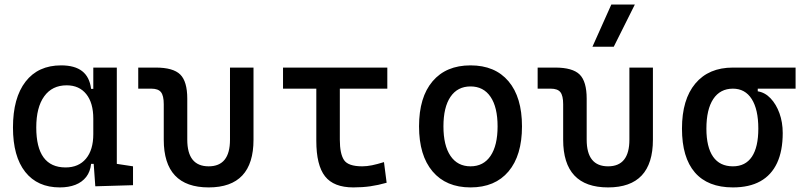

<svg xmlns="http://www.w3.org/2000/svg" viewBox="-20 -815 3556 845"><path d="M243.2 9.8Q145 9.8 91.1 -58.3Q37.1 -126.5 37.1 -253.9Q37.1 -384.3 92.5 -455.8Q147.9 -527.3 249 -527.3Q309.1 -527.3 341.8 -501.7Q374.5 -476.1 380.9 -423.8H420.9L390.6 -293Q390.6 -362.3 359.6 -400.9Q328.6 -439.5 273.4 -439.5Q209.5 -439.5 174.6 -391.1Q139.6 -342.8 139.6 -253.9Q139.6 -78.1 268.6 -78.1Q326.2 -78.1 358.4 -116.7Q390.6 -155.3 390.6 -224.6V-252L425.8 -93.8H380.9Q377.4 -59.6 359.4 -36.4Q341.3 -13.2 311.8 -1.7Q282.2 9.8 243.2 9.8ZM399.4 4.9 390.6 -119.1V-239.3L494.1 -210V-93.8L565.4 -83V0ZM390.6 -146.5V-517.6H494.1V-175.8Z M898.4 9.8Q700.7 9.8 700.7 -200.2V-356.4Q700.7 -394 688.5 -409.4Q676.3 -424.8 646 -424.8H588.4V-517.6H665.5Q742.2 -517.6 773.2 -487.1Q804.2 -456.5 804.2 -380.9V-200.2Q804.2 -83 898.4 -83Q992.2 -83 992.2 -200.2V-517.6H1095.7V-200.2Q1095.7 9.8 898.4 9.8Z M1535.2 9.8Q1448.7 9.8 1410.4 -39.1Q1372.1 -87.9 1372.1 -195.3V-517.6H1475.6V-200.2Q1475.6 -138.7 1493.9 -110.8Q1512.2 -83 1574.2 -83Q1594.2 -83 1617.2 -87.6Q1640.1 -92.3 1669.9 -101.6L1681.6 -10.7Q1644 0 1609.4 4.9Q1574.7 9.8 1535.2 9.8ZM1225.6 -424.8V-517.6H1684.6V-424.8Z M2050.8 9.8Q1943.4 9.8 1883.8 -60.5Q1824.2 -130.9 1824.2 -258.8Q1824.2 -387.2 1883.8 -457.3Q1943.4 -527.3 2050.8 -527.3Q2158.7 -527.3 2218 -457.3Q2277.3 -387.2 2277.3 -258.8Q2277.3 -130.9 2218 -60.5Q2158.7 9.8 2050.8 9.8ZM2050.8 -83Q2107.9 -83 2138.9 -128.9Q2169.9 -174.8 2169.9 -258.8Q2169.9 -343.3 2138.9 -388.9Q2107.9 -434.6 2050.8 -434.6Q1993.7 -434.6 1962.6 -388.9Q1931.6 -343.3 1931.6 -258.8Q1931.6 -174.8 1962.6 -128.9Q1993.7 -83 2050.8 -83Z M2656.2 9.8Q2458.5 9.8 2458.5 -200.2V-356.4Q2458.5 -394 2446.3 -409.4Q2434.1 -424.8 2403.8 -424.8H2346.2V-517.6H2423.3Q2500 -517.6 2531 -487.1Q2562 -456.5 2562 -380.9V-200.2Q2562 -83 2656.2 -83Q2750 -83 2750 -200.2V-517.6H2853.5V-200.2Q2853.5 9.8 2656.2 9.8ZM2587.4 -609.4 2670.4 -794.9H2773.9L2681.2 -609.4Z M3205.6 9.8Q3095.2 9.8 3038.3 -55.9Q2981.4 -121.6 2981.4 -249Q2981.4 -377.4 3040.3 -447.5Q3099.1 -517.6 3205.6 -517.6L3314.9 -486.8V-413.1Q3346.7 -408.2 3371.3 -382.3Q3396 -356.4 3410.4 -316.7Q3424.8 -276.9 3424.8 -229.5Q3424.8 -150.9 3399.9 -97.7Q3375 -44.4 3326.4 -17.3Q3277.8 9.8 3205.6 9.8ZM3205.6 -83Q3260.7 -83 3289.1 -125.2Q3317.4 -167.5 3317.4 -249Q3317.4 -333.5 3288.3 -379.2Q3259.3 -424.8 3205.6 -424.8Q3149.4 -424.8 3119.1 -379.2Q3088.9 -333.5 3088.9 -249Q3088.9 -167.5 3118.4 -125.2Q3147.9 -83 3205.6 -83ZM3205.6 -424.8V-517.6H3481.4V-424.8Z"/></svg>

Font: Cascadia Code
Style: Regular
Weight: 400
Designer: Aaron Bell
Foundry: Saja Typeworks
Version: Version 2404.023